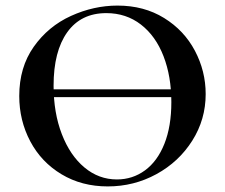

<svg xmlns="http://www.w3.org/2000/svg" viewBox="-20 -656 806 688"><path d="M138 -336H641V-308H138ZM49 -312Q49 -415 101 -488.5Q153 -562 234.5 -599Q316 -636 401 -636Q496 -636 568 -591.5Q640 -547 678.5 -474Q717 -401 717 -319Q717 -228 669 -152Q621 -76 540.5 -32Q460 12 366 12Q273 12 200.5 -31.5Q128 -75 88.5 -149.5Q49 -224 49 -312ZM594 -290Q594 -382 566 -454.5Q538 -527 485 -568Q432 -609 361 -609Q270 -609 221 -540.5Q172 -472 172 -349Q172 -252 201.5 -175.5Q231 -99 282.5 -56Q334 -13 399 -13Q455 -13 499.5 -45.5Q544 -78 569 -140.5Q594 -203 594 -290Z"/></svg>

Font: Cormorant Garamond
Style: Bold
Weight: 700
Designer: Christian Thalmann (Catharsis Fonts)
Foundry: Catharsis Fonts
Version: Version 4.000